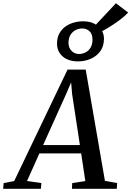

<svg xmlns="http://www.w3.org/2000/svg" viewBox="-88 -1184 824 1204"><path d="M-68.5 0 -65 -36 1 -48.5 335.5 -747.5H449.5L570 -50L646.5 -36L644.5 0H363L365 -36L447 -48.5L421 -222H159L81.5 -49L171.5 -36L168.5 0ZM182.5 -274.5H413L364 -596L358 -667.5L330.5 -603ZM402 -799Q340.5 -799 305 -830.2Q269.5 -861.5 269.5 -910Q269.5 -947 284 -973.8Q298.5 -1000.5 322.2 -1017.5Q346 -1034.5 375.2 -1042.5Q404.5 -1050.5 433.5 -1050.5Q472.5 -1050.5 501.8 -1036.2Q531 -1022 547.5 -997.2Q564 -972.5 564 -942Q564 -894.5 540.8 -862.8Q517.5 -831 480.5 -815Q443.5 -799 402 -799ZM407.5 -845.5Q428.5 -845.5 448 -855.2Q467.5 -865 479.8 -885.2Q492 -905.5 492 -935.5Q492 -970.5 473.5 -988Q455 -1005.5 427 -1005.5Q406 -1005.5 386.2 -995.5Q366.5 -985.5 354 -965.5Q341.5 -945.5 341.5 -914.5Q341.5 -885.5 360.2 -865.5Q379 -845.5 407.5 -845.5ZM528.5 -975.5 489.5 -1004 639 -1163.5 715.5 -1105.5Q691.5 -1079.5 658 -1055Q624.5 -1030.5 590.2 -1010Q556 -989.5 528.5 -975.5Z"/></svg>

Font: Merriweather 48pt Medium
Style: Italic
Weight: 500
Italic angle: -7.8°
Version: Version 2.101